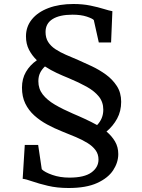

<svg xmlns="http://www.w3.org/2000/svg" viewBox="-20 -842 711 961"><path d="M171 -116.5 189 5Q203.5 20 242 33.5Q280.5 47 327.5 47Q402 47 437.5 21.2Q473 -4.5 473 -43.5Q473 -70.5 458.2 -90.5Q443.5 -110.5 418 -126.2Q392.5 -142 360 -155.8Q327.5 -169.5 291 -184Q252 -199.5 216 -219Q180 -238.5 151.5 -264.2Q123 -290 106.5 -324Q90 -358 90 -403.5Q90 -448 109.8 -482Q129.5 -516 164.5 -540.5Q140 -564 125 -593.2Q110 -622.5 110 -660Q110 -708.5 139.5 -745Q169 -781.5 222.8 -801.8Q276.5 -822 347.5 -822Q394 -822 432.8 -814Q471.5 -806 499.5 -797.2Q527.5 -788.5 542.5 -786L536 -629.5H474.5L449.5 -741.5Q443.5 -749 414.5 -758.8Q385.5 -768.5 343 -768.5Q278.5 -768.5 243.2 -746.5Q208 -724.5 208 -682Q208 -652.5 221 -632Q234 -611.5 256.8 -596.2Q279.5 -581 309 -568.2Q338.5 -555.5 371.5 -541.5Q402.5 -528 439.5 -510.5Q476.5 -493 509.8 -469Q543 -445 564.8 -411.5Q586.5 -378 586.5 -332.5Q586.5 -285.5 566.2 -248.2Q546 -211 513 -183.5Q539.5 -161.5 555.8 -133.8Q572 -106 572 -71Q572 -29 546.5 10Q521 49 466.2 74Q411.5 99 323.5 99Q266 99 219.8 88Q173.5 77 141.5 65.8Q109.5 54.5 93.5 53L104 -116.5ZM344.5 -273.5Q358.5 -267.5 373.5 -261Q388.5 -254.5 404 -247.2Q419.5 -240 435.2 -232.2Q451 -224.5 466 -216Q481 -231.5 489 -250.8Q497 -270 497 -293Q497 -331 475 -358.5Q453 -386 414 -407.8Q375 -429.5 323.5 -451Q309 -457 294.2 -463.2Q279.5 -469.5 264.5 -476.5Q249.5 -483.5 234.5 -491.8Q219.5 -500 205 -509.5Q189 -494.5 180.5 -476.8Q172 -459 172 -435.5Q172 -397.5 194 -369.2Q216 -341 254.8 -318.2Q293.5 -295.5 344.5 -273.5Z"/></svg>

Font: Merriweather 36pt Medium
Style: Regular
Weight: 500
Version: Version 2.100